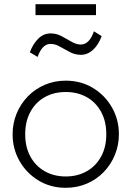

<svg xmlns="http://www.w3.org/2000/svg" viewBox="-20 -879 626 914"><path d="M293 15Q220.5 15 163.2 -19.8Q106 -54.5 73 -112.5Q40 -170.5 40 -240Q40 -292 59 -338.2Q78 -384.5 112.2 -419.8Q146.5 -455 192.5 -475Q238.5 -495 293 -495Q365.5 -495 422.8 -460.2Q480 -425.5 513 -367.5Q546 -309.5 546 -240Q546 -188 527 -141.8Q508 -95.5 474 -60.2Q440 -25 393.8 -5Q347.5 15 293 15ZM293 -39Q349.5 -39 393 -63.8Q436.5 -88.5 461.2 -133.5Q486 -178.5 486 -240Q486 -301.5 461.2 -346.8Q436.5 -392 393 -416.5Q349.5 -441 293 -441Q236.5 -441 193 -416.5Q149.5 -392 124.8 -346.8Q100 -301.5 100 -240Q100 -178.5 124.8 -133.5Q149.5 -88.5 193 -63.8Q236.5 -39 293 -39ZM159 -608 122 -630Q137 -670 162.2 -695Q187.5 -720 221 -720Q248.5 -720 273.2 -706.8Q298 -693.5 320.8 -680.2Q343.5 -667 365 -667Q386 -667 401.8 -684Q417.5 -701 427 -730L464 -707Q448.5 -665 422.5 -641.5Q396.5 -618 365 -618Q337.5 -618 312.8 -631Q288 -644 265.2 -657Q242.5 -670 221 -670Q200 -670 184.8 -654Q169.5 -638 159 -608ZM149 -807V-859H437V-807Z"/></svg>

Font: Geologica Cursive Thin
Style: Regular
Weight: 250
Designer: Sindre Bremnes, Frode Helland
Foundry: Monokrom Skriftforlag AS
Version: Version 1.010;gftools[0.9.28]